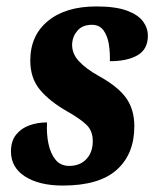

<svg xmlns="http://www.w3.org/2000/svg" viewBox="-20 -566 482 596"><path d="M175 10Q102 10 58 -18Q14 -46 14 -96Q14 -128 30 -148Q46 -168 71.5 -177Q97 -186 126 -186Q124 -150 130.5 -119.5Q137 -89 152.5 -70Q168 -51 195 -51Q228 -51 248 -72Q268 -93 268 -128Q268 -160 248 -179Q228 -198 189 -220Q133 -252 103.5 -288Q74 -324 74 -378Q74 -456 129 -501Q184 -546 279 -546Q339 -546 374 -533Q409 -520 424 -499.5Q439 -479 439 -455Q439 -413 407 -394.5Q375 -376 321 -376Q322 -402 318 -428Q314 -454 301.5 -471.5Q289 -489 265 -489Q237 -489 221.5 -472Q206 -455 204 -432Q202 -401 224.5 -376.5Q247 -352 287 -330Q348 -296 372.5 -260.5Q397 -225 397 -174Q397 -88 342.5 -39Q288 10 175 10Z"/></svg>

Font: Noto Serif ExtraCondensed ExtraBold
Style: Italic
Weight: 800
Width: 2
Italic angle: -12°
Designer: Monotype Design Team
Foundry: Monotype Imaging Inc.
Version: Version 2.013